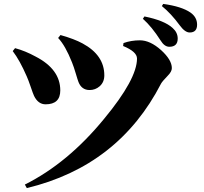

<svg xmlns="http://www.w3.org/2000/svg" viewBox="-20 -885 1040 981"><path d="M800 -679Q756 -748 710 -789L718 -801Q821 -780 862 -742Q888 -719 888 -688Q888 -646 845 -646Q820 -646 800 -679ZM898 -756Q854 -816 807 -854L814 -865Q908 -852 953 -821Q987 -797 987 -759Q987 -719 949 -719Q925 -719 898 -756ZM277 -691 289 -706Q360 -686 402 -663Q513 -603 513 -500Q513 -465 489 -444Q467 -425 438 -425Q397 -425 381 -466Q377 -476 367 -510Q357 -544 348 -566Q314 -652 277 -691ZM45 -624 57 -639Q109 -625 162 -596Q288 -531 288 -423Q288 -352 213 -352Q175 -352 154 -395Q148 -408 137 -441Q125 -476 117 -494Q81 -577 45 -624ZM117 76 107 58Q327 -52 512 -278Q680 -481 680 -586Q680 -621 609 -650L611 -665Q650 -679 695 -679Q747 -679 803 -629Q858 -579 858 -537Q858 -519 837 -498Q809 -469 803 -458Q586 -37 117 76Z"/></svg>

Font: Source Han Serif CN Heavy
Style: Regular
Weight: 900
Designer: Ryoko NISHIZUKA  (kana & ideographs); Frank Grießhammer (Latin, Greek & Cyrillic); Wenlong ZHANG  (bopomofo); Sandoll Co
Foundry: Adobe Systems Incorporated
Version: Version 1.000;PS 1;hotconv 16.6.53;makeotf.lib2.5.65590